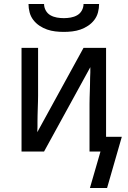

<svg xmlns="http://www.w3.org/2000/svg" viewBox="-20 -760 640 963"><path d="M300 -600Q279 -600 257.5 -602.5Q236 -605 216 -612Q196 -619 178 -631Q160 -643 147 -660Q134 -677 128.5 -698Q123 -719 123 -740H201Q201 -723 209.5 -707.5Q218 -692 233 -683.5Q248 -675 265.5 -672Q283 -669 300 -669Q317 -669 334.5 -672Q352 -675 367 -683.5Q382 -692 390.5 -707.5Q399 -723 399 -740H477Q477 -719 471.5 -698Q466 -677 453 -660Q440 -643 422 -631Q404 -619 384 -612Q364 -605 342.5 -602.5Q321 -600 300 -600ZM431 183 484 0H429V-208Q429 -224 429 -239.5Q429 -255 429.5 -270.5Q430 -286 430.5 -302.5Q431 -319 431.5 -337.5Q432 -356 432 -370.5Q432 -385 433 -396V-423L201 0H88V-520H171V-312Q171 -296 171 -280.5Q171 -265 170.5 -249.5Q170 -234 169.5 -217.5Q169 -201 168.5 -182.5Q168 -164 168 -149.5Q168 -135 168 -124L167 -97L399 -520H512V-74H591L517 183Z"/></svg>

Font: R Plex Mono
Style: Regular
Weight: 400
Monospace: yes
Designer: Belleve Invis
Foundry: Belleve Invis
Version: Version 31.8.0